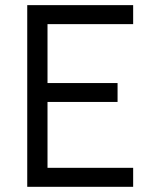

<svg xmlns="http://www.w3.org/2000/svg" viewBox="-20 -720 588 740"><path d="M85 0V-700.2H493.2V-627H163.1V-399.9H433.1V-327.1H163.1V-73.2H493.2V0Z"/></svg>

Font: Uncut Sans
Style: Regular
Weight: 400
Designer: Kasper Nordkvist
Foundry: UNCUT.wtf
Version: Version 1.304;Glyphs 3.2 (3246)